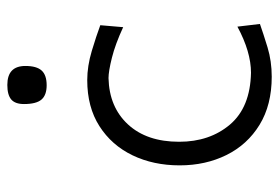

<svg xmlns="http://www.w3.org/2000/svg" viewBox="-142 -628 780 537"><g transform="rotate(-90 248.5 -360.0)"><path d="M302 9.5Q223 9.5 167.5 -24.5Q112 -58.5 83 -117Q54 -175.5 54 -248Q54 -321.5 82.2 -380Q110.5 -438.5 163.8 -472.5Q217 -506.5 292.5 -506.5Q331.5 -506.5 374 -493.8Q416.5 -481 446 -470L440.5 -406Q393 -428 355 -437.5Q317 -447 298 -447Q217 -445 168.5 -392.5Q120 -340 120 -249.5Q120 -164 168.2 -107.2Q216.5 -50.5 313 -48.5Q371.5 -48.5 442 -86.5L449.5 -23.5Q422.5 -14 384 -2.2Q345.5 9.5 302 9.5ZM278 -620Q250.5 -620 238 -634.5Q225.5 -649 225.5 -683.5Q225.5 -708 238.2 -719Q251 -730 279 -730Q332 -730 332 -679.5Q332 -648 319.2 -634Q306.5 -620 278 -620Z"/></g></svg>

Font: Commissioner Flair Light
Style: Regular
Weight: 300
Designer: Kostas Bartsokas
Foundry: Kostas Bartsokas
Version: Version 1.000; ttfautohint (v1.8.3)